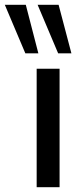

<svg xmlns="http://www.w3.org/2000/svg" viewBox="-72 -776 347 796"><path d="M80 0V-491H175V0ZM169 -555 84 -756H171L224 -555ZM33 -555 -52 -756H35L87 -555Z"/></svg>

Font: Nunito Sans 10pt Medium
Style: Regular
Weight: 500
Designer: Vernon Adams
Foundry: Vernon Adams
Version: Version 3.101;gftools[0.9.27]